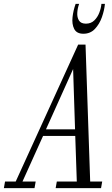

<svg xmlns="http://www.w3.org/2000/svg" viewBox="-60 -970 580 990"><path d="M-40 0 -34 -34H21L343 -740H381L405 -34H467L461 0H227L233 -34H336L328 -269H162L56 -34H124L118 0ZM317 -614 177 -303H327ZM370 -796Q335 -796 322.5 -821Q310 -846 314 -881.5Q318 -917 330 -950H348Q340 -928 338.5 -904.5Q337 -881 347 -864.5Q357 -848 383 -848Q409 -848 426 -864.5Q443 -881 452 -904.5Q461 -928 463 -950H481Q478 -917 465.5 -881.5Q453 -846 429.5 -821Q406 -796 370 -796Z"/></svg>

Font: Xanh Mono
Style: Italic
Weight: 400
Italic angle: -12°
Monospace: yes
Designer: Lam Bao, Duy Dao
Foundry: Yellow Type Foundry
Version: Version 3.101; ttfautohint (v1.8.3)